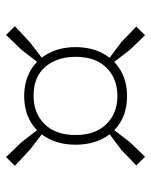

<svg xmlns="http://www.w3.org/2000/svg" viewBox="45 -677 485 615"><g transform="rotate(-90 287.5 -369.5)"><path d="M175.5 -470 115 -516.5 64 -564.5 92 -592.5 140 -542.5 187.5 -481ZM399.5 -470 387.5 -481 435 -542.5 483 -592.5 511 -564.5 460 -516.5ZM482 -147.5 434 -197.5 392.5 -252 404.5 -265 460 -223.5 510 -175.5ZM93 -147.5 65 -175.5 115 -223.5 170.5 -265 182.5 -252 141 -197.5ZM287.5 -205Q240 -205 205 -225.5Q170 -246 150.8 -283.2Q131.5 -320.5 131.5 -370Q131.5 -419 150.8 -456.2Q170 -493.5 205 -514Q240 -534.5 287.5 -534.5Q334.5 -534.5 369.5 -514Q404.5 -493.5 424.2 -456.5Q444 -419.5 444 -370Q444 -320.5 424.2 -283.2Q404.5 -246 369.2 -225.5Q334 -205 287.5 -205ZM287.5 -236Q343.5 -236 378.2 -271Q413 -306 413 -370Q413 -429 381 -466.8Q349 -504.5 288.5 -504.5Q232 -504.5 197.2 -469Q162.5 -433.5 162.5 -370Q162.5 -307 197.2 -271.5Q232 -236 287.5 -236Z"/></g></svg>

Font: Encode Sans SC SemiExpanded Thin
Style: Regular
Weight: 250
Width: 6
Designer: Multiple Designers
Foundry: Impallari Type
Version: Version 3.002